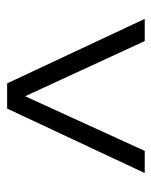

<svg xmlns="http://www.w3.org/2000/svg" viewBox="38 -606 437 554"><g transform="rotate(-90 257.0 -328.5)"><path d="M480 -129.9H416L256.8 -475.1L99.1 -129.9H35.2L221.2 -526.9H293.9Z"/></g></svg>

Font: Argentum Sans Light
Style: Regular
Weight: 300
Designer: Julieta Ulanovsky (Modified by Cristiano Sobral)
Foundry: Julieta Ulanovsky
Version: Version 1.000; ttfautohint (v1.5.65-e2d9)